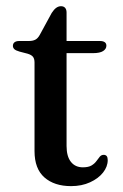

<svg xmlns="http://www.w3.org/2000/svg" viewBox="-20 -606 406 634"><path d="M71.1 -428.7 44.9 -435.5Q32.1 -439.1 27.3 -443.7Q22.6 -448.3 22.6 -454.4Q22.6 -462.3 28.1 -466.5Q33.7 -470.6 43.2 -470.6H74.9Q88.3 -470.6 96.5 -474.9Q104.8 -479.1 111.2 -490.6L150.7 -563.2Q158.2 -574.9 165.7 -580.2Q173.2 -585.5 181.4 -585.5Q190.2 -585.5 195 -580.1Q199.8 -574.6 199.8 -564.7V-124.1Q199.8 -89.7 214.1 -71.6Q228.4 -53.5 253.7 -53.5Q272.1 -53.5 282.4 -59.7Q292.6 -65.9 298.4 -74.1Q304.2 -82.3 309.4 -88.5Q314.6 -94.7 322.4 -94.7Q328.8 -94.7 332.3 -90.6Q335.7 -86.4 335.7 -77.2Q335.7 -55.7 320.2 -36.1Q304.7 -16.5 277.3 -4Q249.9 8.6 214.7 8.6Q159.3 8.6 126.6 -20.2Q94 -48.9 94 -107.1V-399.5Q94 -411.9 88.9 -418.4Q83.8 -424.9 71.1 -428.7ZM152.3 -430.5V-470.6H309.9Q320.3 -470.6 325.8 -466.7Q331.3 -462.8 331.3 -455.1Q331.3 -444.5 320.6 -437.5Q309.9 -430.5 286.9 -430.5Z"/></svg>

Font: Fraunces
Style: Regular
Weight: 900
Version: Version 1.000;[b76b70a41]